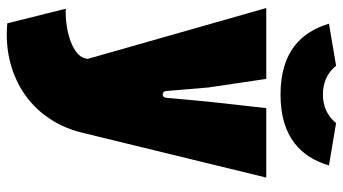

<svg xmlns="http://www.w3.org/2000/svg" viewBox="-232 -520 964 539"><g transform="rotate(90 249.5 -251.0)"><path d="M5 46 46 210C184 223 316 151 353 0L479 -517H284L266 -355L255 -236C254 -223 237 -223 236 -236L226 -355L202 -517H3L146 -15L143 -5C135 23 76 48 5 46ZM246 -557C367 -557 422 -616 445 -693L326 -713C305 -687 277 -676 246 -676C214 -676 186 -687 165 -713L47 -693C70 -616 125 -557 246 -557Z"/></g></svg>

Font: Finlandica Black
Style: Regular
Weight: 900
Designer: Niklas Ekholm, Juho Hiilivirta, Jaakko Suomalainen
Foundry: Helsinki Type Studio
Version: Version 2.000;Glyphs 3.2 (3202)